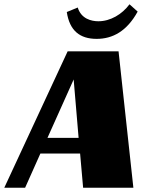

<svg xmlns="http://www.w3.org/2000/svg" viewBox="-67 -874 689 894"><path d="M485 -635H248L-47 0H50L121 -159H306L320 0H554ZM276 -504 299 -232H154ZM383 -693C458 -693 524 -729 574 -820L536 -854C501 -807 447 -775 391 -775C359 -775 311 -786 295 -839L244 -818C257 -731 305 -693 383 -693Z"/></svg>

Font: Racing Sans One
Style: Regular
Weight: 400
Designer: Pablo Impallari, Rodrigo Fuenzalida
Foundry: Pablo Impallari, Rodrigo Fuenzalida
Version: Version 1.001